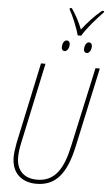

<svg xmlns="http://www.w3.org/2000/svg" viewBox="-67 -1103 653 1155"><g transform="rotate(5 259.0 -525.5)"><path d="M368 -901H389C418 -950 475 -1014 513 -1053L514 -1061H501C456 -1024 414 -977 384 -938C368 -981 342 -1028 319 -1061H307L306 -1053C326 -1019 358 -942 368 -901ZM297 -800C316 -800 325 -825 325 -842C325 -856 318 -865 306 -865C287 -865 279 -840 279 -823C279 -809 286 -800 297 -800ZM431 -800C450 -800 459 -826 459 -842C459 -856 452 -865 440 -865C422 -865 413 -840 413 -823C413 -809 420 -800 431 -800ZM198 10C321 10 380 -78 414 -233L518 -714H492L387 -235C357 -93 306 -15 199 -15C125 -15 75 -57 75 -139C75 -162 78 -192 85 -223L190 -714H163L58 -223C52 -190 48 -161 48 -138C48 -41 110 10 198 10Z"/></g></svg>

Font: Noto Sans Condensed Thin
Style: Italic
Weight: 100
Width: 3
Italic angle: -12°
Designer: Monotype Design Team
Foundry: Monotype Imaging Inc.
Version: Version 2.013